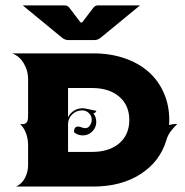

<svg xmlns="http://www.w3.org/2000/svg" viewBox="-20 -684 680 704"><path d="M63.5 -664.1H218.8Q228 -664.1 235.4 -654.3L275.4 -601.6H281.2L321.3 -654.3Q328.6 -664.1 337.9 -664.1H493.2L350.6 -546.9Q338.9 -537.1 327.1 -537.1H229.5Q217.8 -537.1 206.1 -546.9ZM24.4 -488.3H322.3Q384.3 -488.3 436.2 -470.6Q488 -452.9 524.2 -421.1Q560.3 -389.4 580.4 -343.9Q600.6 -298.3 600.6 -244.1Q600.6 -231.2 600.1 -225.1Q611.8 -229.5 629.9 -229.5Q613.8 -213.4 604.2 -200.1Q594.7 -186.8 590.1 -170.2Q566.4 -91.3 495.4 -45.7Q424.3 0 322.3 0H39.1Q61.3 -10.5 72.1 -32.5Q83 -54.4 83 -78.1V-152.3Q83 -176.3 74.7 -197.3Q66.4 -218.3 53.5 -228.5Q62.7 -228.5 67.3 -229.2Q71.8 -230 76 -233.4Q80.3 -236.8 81.7 -243.9Q83 -251 83 -263.7V-395.5Q83 -424.6 67.3 -451.5Q51.5 -478.5 24.4 -488.3ZM229.5 -127H317.4Q380.6 -127 417.4 -158.6Q454.1 -190.2 454.1 -244.1Q454.1 -298.1 417 -329.7Q379.9 -361.3 317.4 -361.3H229.5V-253.9Q236.8 -269 251.2 -278.1Q265.6 -287.1 283.2 -287.1Q290.5 -287.1 308.3 -282.8Q326.2 -278.6 333.3 -277.6Q331.3 -272.9 328.9 -271.1Q326.4 -269.3 322.3 -268.3Q333 -254.9 333 -237.3Q333 -216.6 318.5 -202Q304 -187.5 283.2 -187.5Q265.4 -187.5 251.2 -199.2Q251.2 -220 266.4 -220Q271.5 -220 279.2 -217Q286.9 -214.1 292 -214.1Q303.5 -214.1 309.9 -224.1Q316.4 -234.1 316.4 -245.1Q316.4 -259.3 306 -269.3Q295.7 -279.3 281.2 -279.3Q259.8 -279.3 244.6 -264.4Q229.5 -249.5 229.5 -228.5Z"/></svg>

Font: Agreloy
Style: Medium
Weight: 400
Designer: gluk
Foundry: gluk
Version: Version 0.27